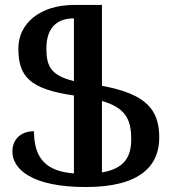

<svg xmlns="http://www.w3.org/2000/svg" viewBox="-20 -744 701 774"><path d="M326 10C548 10 622 -78 622 -189C622 -301 571 -365 391 -398V-724H278C141 -724 54 -649 54 -549C54 -436 99 -385 278 -359V-45C166 -53 117 -106 117 -215C69 -215 30 -187 30 -133C30 -63 107 10 326 10ZM509 -183C509 -111 481 -64 391 -49V-337C484 -310 509 -265 509 -183ZM167 -549C167 -626 204 -670 278 -670V-417C184 -440 167 -478 167 -549Z"/></svg>

Font: Noto Serif Armenian SemiCondensed SemiBold
Style: Regular
Weight: 600
Width: 4
Designer: Monotype Design Team
Foundry: Monotype Imaging Inc.
Version: Version 2.008